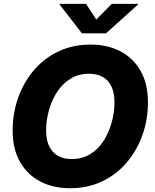

<svg xmlns="http://www.w3.org/2000/svg" viewBox="-20 -970 805 1000"><path d="M345.2 10.3Q256.8 10.3 189.5 -24.9Q122.1 -60.1 84 -127.2Q45.9 -194.3 45.9 -290Q45.9 -379.9 74.5 -460.7Q103 -541.5 156.2 -604Q209.5 -666.5 284.2 -702.1Q358.9 -737.8 451.7 -737.8Q539.6 -737.8 606.7 -702.9Q673.8 -668 712.2 -600.8Q750.5 -533.7 750.5 -437.5Q750.5 -346.7 721.7 -266.1Q692.9 -185.5 639.4 -123Q585.9 -60.5 511.5 -25.1Q437 10.3 345.2 10.3ZM352.5 -141.6Q409.2 -141.6 451.2 -168Q493.2 -194.3 520.8 -238.3Q548.3 -282.2 562.3 -334.2Q576.2 -386.2 576.2 -437.5Q576.2 -486.3 560.5 -519.3Q544.9 -552.2 515.6 -569.1Q486.3 -585.9 444.3 -585.9Q388.2 -585.9 345.9 -559.3Q303.7 -532.7 275.9 -489Q248 -445.3 234.1 -393.3Q220.2 -341.3 220.2 -290Q220.2 -241.7 236.1 -208.5Q252 -175.3 281.5 -158.4Q311 -141.6 352.5 -141.6ZM428.2 -949.7 481.4 -868.2 562 -949.7H700.2L699.7 -947.3L532.2 -796.4H406.7L290 -947.3L290.5 -949.7Z"/></svg>

Font: Inter 20pt ExtraBold
Style: Italic
Weight: 800
Italic angle: -9.3988°
Version: Version 4.001;git-66647c0bb